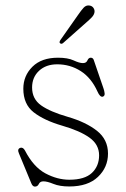

<svg xmlns="http://www.w3.org/2000/svg" viewBox="-20 -684 468 712"><path d="M192 -445.5Q150.5 -445.5 124.8 -421.5Q99 -397.5 99 -359.5Q99 -317 132.5 -293.2Q166 -269.5 232 -250.5Q299 -231 339.8 -198.8Q380.5 -166.5 380.5 -114.5Q380.5 -63.5 343.2 -28Q306 7.5 237 7.5Q201.5 7.5 178.2 -2Q155 -11.5 141 -11.5Q128.5 -11.5 124 -1.8Q119.5 8 109.5 8Q101 8 96 -4.5L50.5 -114.5Q42.5 -132 56 -136Q65.5 -138.5 72.5 -126Q104 -65 148.2 -41.2Q192.5 -17.5 237 -17.5Q294 -17.5 320.8 -42.8Q347.5 -68 347.5 -108Q347.5 -148 312 -173.5Q276.5 -199 210.5 -218Q143.5 -237.5 105 -267.5Q66.5 -297.5 66.5 -355Q66.5 -403 100.2 -436.5Q134 -470 195 -470Q231.5 -470 253 -460Q274.5 -450 287.5 -450Q300 -450 304.2 -460Q308.5 -470 316.5 -470Q324.5 -470 327.5 -462L363.5 -357Q367 -347.5 368 -337.8Q369 -328 361 -325.5Q351 -323 341.5 -344.5Q318.5 -395.5 279.2 -420.5Q240 -445.5 192 -445.5ZM269 -628Q281 -645.5 290.2 -655.5Q299.5 -665.5 312 -663.5Q321.5 -662 326.5 -654.8Q331.5 -647.5 330.5 -639Q329 -629 320.8 -620.2Q312.5 -611.5 301.5 -602L213.5 -524Q207.5 -519.5 203 -523.5Q200 -525.5 201 -529Q202 -532.5 204 -535.5Z"/></svg>

Font: Fraunces 9pt S050 Thin
Style: Regular
Weight: 100
Version: Version 1.000; ttfautohint (v1.8.3)